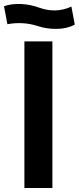

<svg xmlns="http://www.w3.org/2000/svg" viewBox="-22 -940 394 960"><path d="M100 -733H240V0H100ZM15 -819 -2 -909Q35 -922 82.5 -920Q130 -918 176 -901Q258 -872 335 -907L352 -817Q313 -796 261 -795.5Q209 -795 166 -810Q128 -822 90 -824Q52 -826 15 -819Z"/></svg>

Font: Kreadon
Style: Bold
Weight: 700
Designer: Reiya WATANABE
Foundry: StudioGnu
Version: Version 1.003; ttfautohint (v1.8.4.7-5d5b);gftools[0.9.32]